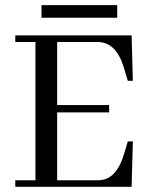

<svg xmlns="http://www.w3.org/2000/svg" viewBox="-20 -723 583 743"><path d="M494.1 -410.2H474.6L460.9 -456.1C460.3 -458.7 459.3 -461.9 458 -465.8C437.8 -529 404.3 -560.5 357.4 -560.5H201.2V-316.4H402.3V-288.1H201.2V-25.4H357.4C368.5 -25.4 378.9 -27 388.7 -30.3C420.6 -41.3 444.7 -74.5 460.9 -129.9L474.6 -175.8H494.1L489.3 0H39.1V-25.4H117.2V-560.5H39.1V-585.9H489.3ZM140.6 -654.3V-703.1H433.6V-654.3Z"/></svg>

Font: Abhaya Libre
Style: Regular
Weight: 400
Designer: Pushpananda Ekanayake, Sol Matas, Pathum Egodawatta
Foundry: Mooniak
Version: Version 1.041; ; ttfautohint (v1.5)